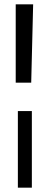

<svg xmlns="http://www.w3.org/2000/svg" viewBox="-20 -767 230 892"><path d="M134 -747H53V-383H125ZM128 105V-251H63V105Z"/></svg>

Font: Englebert
Style: Regular
Weight: 400
Designer: Astigmatic (AOETI)
Foundry: Astigmatic (AOETI)
Version: Version 1.000